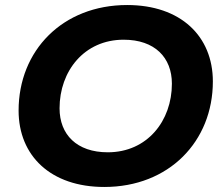

<svg xmlns="http://www.w3.org/2000/svg" viewBox="-20 -732 888 764"><path d="M395 12C652 12 827 -169 827 -408C827 -588 699 -712 486 -712C229 -712 54 -531 54 -292C54 -112 182 12 395 12ZM409 -126C285 -126 217 -197 217 -301C217 -449 315 -574 472 -574C596 -574 664 -503 664 -399C664 -251 566 -126 409 -126Z"/></svg>

Font: AWKNG-Font
Style: Bold Italic
Weight: 700
Italic angle: -11.3°
Designer: Awakening Church
Foundry: Awakening Church
Version: Version 1.700;PS 001.700;hotconv 1.0.88;makeotf.lib2.5.64775